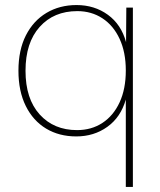

<svg xmlns="http://www.w3.org/2000/svg" viewBox="-20 -530 633 760"><path d="M478 210V-136Q458 -66 405 -28Q352 10 282 10Q214 10 162.5 -21Q111 -52 82 -110.5Q53 -169 53 -250Q53 -332 82.5 -390Q112 -448 164 -479Q216 -510 283 -510Q354 -510 407 -471.5Q460 -433 479 -363L480 -500H506V210ZM285 -15Q342 -15 385.5 -43.5Q429 -72 453.5 -125Q478 -178 478 -251Q478 -323 453.5 -376Q429 -429 385.5 -457.5Q342 -486 286 -486Q193 -486 137 -423.5Q81 -361 81 -250Q81 -139 137 -77Q193 -15 285 -15Z"/></svg>

Font: Work Sans ExtraLight
Style: Regular
Weight: 200
Designer: Wei Huang
Foundry: Wei Huang
Version: Version 2.010; ttfautohint (v1.8.3)